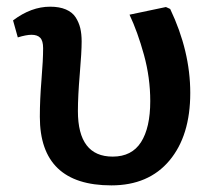

<svg xmlns="http://www.w3.org/2000/svg" viewBox="-20 -540 637 574"><path d="M313 14.2Q99.1 14.2 99.1 -190.9Q99.1 -241.7 104 -301.3Q108.9 -360.8 108.9 -396Q108.9 -418 100.3 -427Q91.8 -436 74.2 -436Q58.6 -436 33.2 -428.2L19 -479Q73.2 -520 129.9 -520Q157.7 -520 177 -511.7Q196.3 -503.4 206.1 -488.3Q215.8 -473.1 220 -455.8Q224.1 -438.5 224.1 -416Q224.1 -384.8 218.5 -318.8Q212.9 -252.9 212.9 -208Q212.9 -71.8 316.9 -71.8Q374 -71.8 401.6 -115Q429.2 -158.2 429.2 -237.8Q429.2 -307.6 410.4 -376Q391.6 -444.3 367.2 -496.1L476.1 -519L488.8 -513.2Q548.8 -387.2 548.8 -262.2Q548.8 -134.3 486.6 -60.1Q424.3 14.2 313 14.2Z"/></svg>

Font: Literata Book SemiBold
Style: Regular
Weight: 600
Designer: Latin by Veronika Burian and Jose Scaglione. Greek by Irene Vlachou. Cyrillic by Vera Evstafieva
Foundry: TypeTogether
Version: Version 2.003;PS 002.003;hotconv 1.0.88;makeotf.lib2.5.64775